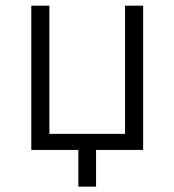

<svg xmlns="http://www.w3.org/2000/svg" viewBox="-20 -538 626 689"><path d="M261.2 131.8H324.7V0H493.7V-517.6H428.7V-57.6H157.2V-517.6H92.3V0H261.2Z"/></svg>

Font: Cascadia Mono Light
Style: Regular
Weight: 300
Monospace: yes
Designer: Aaron Bell
Foundry: Saja Typeworks
Version: Version 2404.023